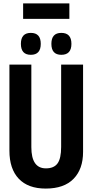

<svg xmlns="http://www.w3.org/2000/svg" viewBox="-20 -1091 540 1121"><path d="M385 -981V-1071H115V-981ZM218 -835Q218 -899 160 -899Q102 -899 102 -835Q102 -771 160 -771Q218 -771 218 -835ZM397 -835Q397 -899 338 -899Q280 -899 280 -835Q280 -771 338 -771Q397 -771 397 -835ZM465 -204V-714H337V-233Q337 -166 316 -137Q295 -108 248 -108Q163 -108 163 -232V-714H35V-211Q35 -105 89.5 -47.5Q144 10 247 10Q354 10 409.5 -47Q465 -104 465 -204Z"/></svg>

Font: Noto Sans Mono UI Condensed
Style: Bold
Weight: 700
Width: 3
Designer: Monotype Design team
Foundry: Monotype Imaging Inc.
Version: 1.000